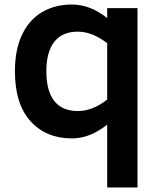

<svg xmlns="http://www.w3.org/2000/svg" viewBox="-20 -595 708 849"><path d="M588 -559V234H454V-44Q378 17 298 17Q184 17 115 -59Q46 -135 46 -280Q46 -376 78 -442.5Q110 -509 167 -542Q224 -575 298 -575Q379 -575 454 -515V-559ZM454 -155V-404Q388 -455 324 -455Q255 -455 220 -410Q185 -365 185 -280Q185 -193 220 -148.5Q255 -104 324 -104Q390 -104 454 -155Z"/></svg>

Font: Biryani
Style: Bold
Weight: 700
Designer: Dan Reynolds and Mathieu Reguer
Foundry: Dan Reynolds and Mathieu Reguer
Version: Version 1.004; ttfautohint (v1.1) -l 5 -r 5 -G 72 -x 0 -D la